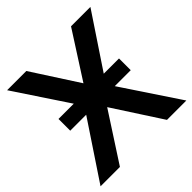

<svg xmlns="http://www.w3.org/2000/svg" viewBox="-186 -875 1030 1030"><g transform="rotate(-45 329.0 -359.5)"><path d="M4 0 267 -395V-338L14 -719H160L342 -437H318L499 -719H646L392 -338V-395L655 0H508L316 -296H343L151 0ZM100 -326V-415H559V-326Z"/></g></svg>

Font: Nunitoga
Style: Bold
Weight: 700
Designer: Vernon Adams
Foundry: Vernon Adams
Version: Version 1.0